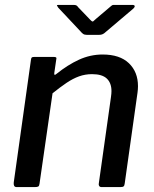

<svg xmlns="http://www.w3.org/2000/svg" viewBox="-20 -762 628 782"><path d="M48 0Q40 0 37.5 -5.5Q35 -11 36 -19L106 -518Q107 -526 109.5 -528Q112 -530 118 -530H201Q206 -530 208.5 -528Q211 -526 209 -519L201 -464Q200 -452 210 -461Q256 -498 302 -519Q348 -540 398 -540Q468 -540 505 -504.5Q542 -469 542 -411Q542 -405 541.5 -398Q541 -391 540 -384L488 -15Q487 -6 483.5 -3Q480 0 470 0H394Q386 0 383.5 -5.5Q381 -11 383 -19L432 -367Q433 -374 433.5 -380Q434 -386 434 -391Q434 -424 415 -442Q396 -460 355 -460Q327 -460 302 -451Q277 -442 251 -424.5Q225 -407 194 -382L141 -14Q140 -5 136 -2.5Q132 0 122 0H48ZM432 -737Q437 -742 441.5 -742Q446 -742 452 -742H519Q527 -742 528.5 -738Q530 -734 523 -727L405 -627Q401 -624 396 -622Q391 -620 383 -620H334Q324 -620 318.5 -624Q313 -628 309 -633L217 -731Q213 -737 212 -739.5Q211 -742 217 -742H280Q287 -742 291 -740Q295 -738 298 -733L347 -682Q356 -672 359.5 -675Q363 -678 373 -687Z"/></svg>

Font: Libre Franklin Thin Medium
Style: Italic
Weight: 500
Italic angle: -8°
Version: Version 3.000